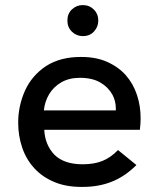

<svg xmlns="http://www.w3.org/2000/svg" viewBox="-20 -726 624 755"><path d="M304.5 9H300Q239 9 193 -10.5Q145.5 -30.5 114 -65.5Q82.5 -100 67 -146.5Q51.5 -192.5 51.5 -243.5Q51.5 -309 78 -369Q105 -429 161.5 -466.5Q217.5 -502 296 -502H300.5Q357.5 -502 400.5 -483Q445 -463.5 474.5 -430.5Q504 -397 518.5 -353Q533 -309.5 533 -260.5Q533 -239.5 530 -215.5H154Q157 -156 194.5 -117Q232.5 -80 305 -80Q351 -80 383.5 -93.5Q416.5 -107 444 -136L516.5 -77Q470.5 -31.5 419.5 -11.5Q368.5 9 304.5 9ZM435.5 -292V-299Q435.5 -329 421.5 -355H421Q405.5 -383.5 374 -401.8Q342.5 -420 294.5 -420Q251.5 -420 221 -402.2Q190.5 -384.5 173.2 -355.5Q156 -326.5 152.5 -292ZM305.5 -584Q281 -584 263 -601.2Q245 -618.5 245 -645Q245 -672.5 263 -689.2Q281 -706 305.5 -706Q331.5 -706 349 -688.5Q366.5 -671 366.5 -645Q366.5 -621 350 -602.5Q333.5 -584 305.5 -584Z"/></svg>

Font: Acari Sans Neue SemiBold
Style: Regular
Weight: 600
Designer: Alfredo Marco Pradil (font), Cristiano Sobral (main changes)
Foundry: Hanken Design Co. (font), Cristiano Sobral (main changes)
Version: Version 2.459;March 19, 2022;FontCreator 14.0.0.2808 64-bit;